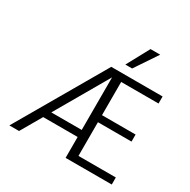

<svg xmlns="http://www.w3.org/2000/svg" viewBox="-202 -1131 1308 1322"><g transform="rotate(30 452.0 -470.5)"><path d="M43 0 449 -700H857V-644H560V-380H827V-324H560V-56H857V0H490V-640L120 0ZM177 -166 206 -222H522V-166ZM525 -762 622 -941H699L579 -762Z"/></g></svg>

Font: Host Grotesk Light
Style: Regular
Weight: 300
Designer: Doukan Karapınar
Foundry: Element Type
Version: Version 1.003